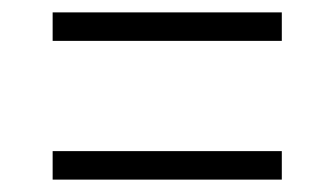

<svg xmlns="http://www.w3.org/2000/svg" viewBox="-20 -445 540 310"><path d="M65 -379V-425H435V-379ZM65 -155V-201H435V-155Z"/></svg>

Font: M PLUS 1 Code Light
Style: Regular
Weight: 300
Designer: Coji Morishita
Foundry: UNDERFOREST DESIGN
Version: Version 1.002